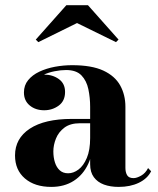

<svg xmlns="http://www.w3.org/2000/svg" viewBox="-20 -724 620 754"><path d="M446 10Q413.5 10 388.2 0.8Q363 -8.5 348.5 -28.2Q334 -48 334 -79V-304.5Q334 -340.5 327 -373.8Q320 -407 299.8 -428Q279.5 -449 239.5 -449Q218.5 -449 194.2 -444.2Q170 -439.5 148.2 -429Q126.5 -418.5 112.5 -401.8Q98.5 -385 98.5 -361H75Q75 -392.5 98.8 -411.8Q122.5 -431 153.5 -431Q186.5 -431 211 -413.5Q235.5 -396 235.5 -363Q235.5 -327.5 210.5 -309.2Q185.5 -291 153.5 -291Q119.5 -291 96.8 -309.8Q74 -328.5 74 -361Q74 -389 90.5 -409.2Q107 -429.5 134.5 -442.5Q162 -455.5 195.8 -461.8Q229.5 -468 263.5 -468Q340 -468 385.8 -446.8Q431.5 -425.5 452 -388.5Q472.5 -351.5 472.5 -304.5V-64.5Q472.5 -47.5 479.2 -36Q486 -24.5 504.5 -24.5Q517 -24.5 534.2 -34.2Q551.5 -44 561.5 -64L573.5 -51.5Q559 -22.5 525.2 -6.2Q491.5 10 446 10ZM181.5 10Q116.5 10 77.8 -23.2Q39 -56.5 39 -113.5Q39 -180.5 97.2 -218.8Q155.5 -257 262 -257H380.5V-240H294Q256 -240 233 -222.8Q210 -205.5 199.8 -180Q189.5 -154.5 189.5 -129.5Q189.5 -105.5 195.8 -86Q202 -66.5 214.8 -55Q227.5 -43.5 247.5 -43.5Q268.5 -43.5 288.2 -58.2Q308 -73 321 -103.8Q334 -134.5 334 -182H346.5Q346.5 -123.5 326.5 -80.5Q306.5 -37.5 269.5 -13.8Q232.5 10 181.5 10ZM130.5 -558.5 120.5 -568.5 240.5 -703.5H325.5L445.5 -568.5L435.5 -558.5L282.5 -633.5Z"/></svg>

Font: Bodoni Moda SC 11pt
Style: Bold
Weight: 700
Version: Version 2.005